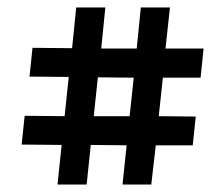

<svg xmlns="http://www.w3.org/2000/svg" viewBox="-20 -480 599 514"><path d="M319 -91 223 -92 212 14H134L145 -92L38 -93L46 -170L153 -169L164 -274L59 -275L67 -352L173 -351L184 -460H262L251 -350H346L357 -460H435L423 -350H525L517 -272H416L405 -169L504 -168L496 -91H397L385 14H308ZM231 -169H327L338 -272L242 -273Z"/></svg>

Font: Genos ExtraBold
Style: Regular
Weight: 800
Designer: Robert E. Leuschke
Foundry: Robert E. Leuschke
Version: Version 1.010